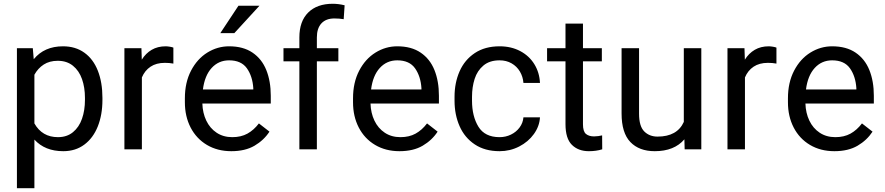

<svg xmlns="http://www.w3.org/2000/svg" viewBox="-20 -780 4622 1003"><path d="M515.1 -268.6V-258.3Q515.1 -180.7 491 -119.9Q466.8 -59.1 420.7 -24.7Q374.5 9.8 310.5 9.8Q214.8 9.8 159.7 -50.8V203.1H68.4V-528.3H151.4L156.2 -470.7Q211.4 -538.1 309.1 -538.1Q374.5 -538.1 420.9 -504.6Q467.3 -471.2 491.2 -410.4Q515.1 -349.6 515.1 -268.6ZM423.8 -268.6Q423.8 -323.2 408.4 -366.9Q393.1 -410.6 361.1 -436.5Q329.1 -462.4 281.7 -462.4Q238.8 -462.4 208.5 -442.9Q178.2 -423.3 159.7 -389.6V-135.3Q200.2 -63.5 282.7 -63.5Q329.6 -63.5 361.3 -89.6Q393.1 -115.7 408.4 -159.7Q423.8 -203.6 423.8 -258.3Z M885.7 -531.2V-447.8Q864.7 -451.7 841.3 -451.7Q796.4 -451.7 766.4 -431.6Q736.3 -411.6 721.2 -375.5V0H629.9V-528.3H718.8L720.7 -468.3Q741.2 -501.5 772.5 -519.8Q803.7 -538.1 845.7 -538.1Q854.5 -538.1 867.7 -535.9Q880.9 -533.7 885.7 -531.2Z M945.8 0ZM1394.5 -239.3H1037.1Q1038.6 -189.9 1057.6 -149.9Q1076.7 -109.9 1111.6 -86.7Q1146.5 -63.5 1193.4 -63.5Q1239.3 -63.5 1272.7 -82Q1306.2 -100.6 1332.5 -135.3L1387.7 -92.3Q1358.4 -47.4 1309.6 -18.8Q1260.7 9.8 1188.5 9.8Q1116.2 9.8 1061 -22.9Q1005.9 -55.7 975.8 -113.8Q945.8 -171.9 945.8 -245.6V-266.6Q945.8 -349.1 978 -410.9Q1010.3 -472.7 1063.2 -505.4Q1116.2 -538.1 1176.8 -538.1Q1250.5 -538.1 1299.1 -505.1Q1347.7 -472.2 1371.1 -414.1Q1394.5 -356 1394.5 -279.8ZM1303.2 -319.3Q1299.3 -381.3 1269.8 -423.1Q1240.2 -464.8 1176.8 -464.8Q1122.1 -464.8 1085.7 -425Q1049.3 -385.3 1040 -312.5H1303.2ZM1335.4 -750 1204.1 -606.9H1130.9L1225.6 -750Z M1635.3 -584.5V-528.3H1747.6V-459.5H1635.3V0H1543.9V-459.5H1460.9V-528.3H1543.9V-584.5Q1543.9 -668.9 1590.1 -714.6Q1636.2 -760.3 1718.3 -760.3Q1748 -760.3 1780.3 -752.4L1775.4 -679.7Q1753.4 -683.6 1726.6 -683.6Q1683.1 -683.6 1659.2 -658Q1635.3 -632.3 1635.3 -584.5Z M2272.9 -239.3H1915.5Q1917 -189.9 1936 -149.9Q1955.1 -109.9 1990 -86.7Q2024.9 -63.5 2071.8 -63.5Q2117.7 -63.5 2151.1 -82Q2184.6 -100.6 2210.9 -135.3L2266.1 -92.3Q2236.8 -47.4 2188 -18.8Q2139.2 9.8 2066.9 9.8Q1994.6 9.8 1939.5 -22.9Q1884.3 -55.7 1854.2 -113.8Q1824.2 -171.9 1824.2 -245.6V-266.6Q1824.2 -349.1 1856.4 -410.9Q1888.7 -472.7 1941.7 -505.4Q1994.6 -538.1 2055.2 -538.1Q2128.9 -538.1 2177.5 -505.1Q2226.1 -472.2 2249.5 -414.1Q2272.9 -356 2272.9 -279.8ZM2181.6 -319.3Q2177.7 -381.3 2148.2 -423.1Q2118.7 -464.8 2055.2 -464.8Q2000.5 -464.8 1964.1 -425Q1927.7 -385.3 1918.5 -312.5H2181.6Z M2800.8 -167Q2798.3 -120.6 2769 -79.8Q2739.7 -39.1 2692.1 -14.6Q2644.5 9.8 2589.8 9.8Q2513.2 9.8 2460.2 -25.6Q2407.2 -61 2380.9 -120.8Q2354.5 -180.7 2354.5 -253.9V-274.4Q2354.5 -347.7 2380.9 -407.5Q2407.2 -467.3 2460.2 -502.7Q2513.2 -538.1 2589.8 -538.1Q2650.4 -538.1 2697.5 -513.2Q2744.6 -488.3 2771.5 -444.6Q2798.3 -400.9 2800.8 -346.7H2714.4Q2711.9 -379.4 2695.8 -406.5Q2679.7 -433.6 2652.3 -449.2Q2625 -464.8 2589.8 -464.8Q2537.6 -464.8 2505.4 -437.7Q2473.1 -410.6 2459.5 -367.9Q2445.8 -325.2 2445.8 -274.4V-253.9Q2445.8 -172.9 2479.2 -118.2Q2512.7 -63.5 2589.8 -63.5Q2621.6 -63.5 2649.2 -76.9Q2676.8 -90.3 2694.3 -114Q2711.9 -137.7 2714.4 -167Z M3126 0Q3094.7 9.8 3056.2 9.8Q3001 9.8 2967.5 -23.4Q2934.1 -56.6 2934.1 -131.3V-459.5H2837.9V-528.3H2934.1V-656.7H3025.4V-528.3H3124V-459.5H3025.4V-130.9Q3025.4 -93.3 3041 -80.3Q3056.6 -67.4 3083.5 -67.4Q3093.8 -67.4 3106 -69.1Q3118.2 -70.8 3125.5 -72.8Z M3643.6 -528.3V0H3556.6L3555.2 -52.2Q3502.4 9.8 3400.4 9.8Q3318.8 9.8 3272.9 -38.1Q3227.1 -85.9 3227.1 -187.5V-528.3H3318.4V-186.5Q3318.4 -120.6 3345.5 -93.5Q3372.6 -66.4 3415 -66.4Q3517.6 -66.4 3552.2 -143.1V-528.3Z M4036.1 -531.2V-447.8Q4015.1 -451.7 3991.7 -451.7Q3946.8 -451.7 3916.7 -431.6Q3886.7 -411.6 3871.6 -375.5V0H3780.3V-528.3H3869.1L3871.1 -468.3Q3891.6 -501.5 3922.9 -519.8Q3954.1 -538.1 3996.1 -538.1Q4004.9 -538.1 4018.1 -535.9Q4031.2 -533.7 4036.1 -531.2Z M4544.9 -239.3H4187.5Q4189 -189.9 4208 -149.9Q4227.1 -109.9 4262 -86.7Q4296.9 -63.5 4343.8 -63.5Q4389.6 -63.5 4423.1 -82Q4456.5 -100.6 4482.9 -135.3L4538.1 -92.3Q4508.8 -47.4 4460 -18.8Q4411.1 9.8 4338.9 9.8Q4266.6 9.8 4211.4 -22.9Q4156.2 -55.7 4126.2 -113.8Q4096.2 -171.9 4096.2 -245.6V-266.6Q4096.2 -349.1 4128.4 -410.9Q4160.6 -472.7 4213.6 -505.4Q4266.6 -538.1 4327.1 -538.1Q4400.9 -538.1 4449.5 -505.1Q4498 -472.2 4521.5 -414.1Q4544.9 -356 4544.9 -279.8ZM4453.6 -319.3Q4449.7 -381.3 4420.2 -423.1Q4390.6 -464.8 4327.1 -464.8Q4272.5 -464.8 4236.1 -425Q4199.7 -385.3 4190.4 -312.5H4453.6Z"/></svg>

Font: Heebo
Style: Regular
Weight: 400
Designer: Oded Ezer
Foundry: Meir Sadan
Version: Version 2.001; ttfautohint (v1.5.14-ce02) -l 8 -r 50 -G 200 